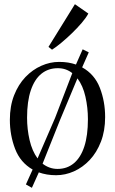

<svg xmlns="http://www.w3.org/2000/svg" viewBox="-20 -824 548 915"><path d="M132 71 103.5 55 135.5 -16Q77 -49.5 52 -114.5Q27 -179.5 27 -253Q27 -318.5 47.2 -370Q67.5 -421.5 101.2 -456.8Q135 -492 176.8 -510.5Q218.5 -529 261.5 -529Q285 -529 304.8 -525.8Q324.5 -522.5 342 -516.5L374 -589L403 -574.5L371.5 -503Q431 -470 456 -405.2Q481 -340.5 481 -266Q481 -200.5 461 -148.8Q441 -97 407.5 -61.5Q374 -26 332.5 -7.5Q291 11 247.5 11Q224 11 203.5 7.5Q183 4 165 -2.5ZM159 -69 242.5 -262 324.5 -475.5Q310 -487 293 -493Q276 -499 255.5 -499Q210 -499 177.2 -472.5Q144.5 -446 126.8 -393.5Q109 -341 109 -263Q109 -208.5 121 -156.5Q133 -104.5 159 -69ZM254.5 -19Q299.5 -19 332 -46Q364.5 -73 381.8 -125.8Q399 -178.5 399 -256Q399 -310.5 387.2 -363Q375.5 -415.5 349 -450.5L265 -249.5L183 -44Q197.5 -32.5 215.5 -25.8Q233.5 -19 254.5 -19ZM227.5 -587.5 211 -600.5 337 -804 401 -759.5Q390.5 -739.5 369.5 -715Q348.5 -690.5 323.2 -666Q298 -641.5 273 -620.8Q248 -600 228.5 -587.5Z"/></svg>

Font: Merriweather 120pt Light
Style: Regular
Weight: 300
Version: Version 2.100